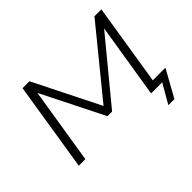

<svg xmlns="http://www.w3.org/2000/svg" viewBox="-173 -992 1431 1431"><g transform="rotate(-45 543.0 -276.0)"><path d="M876 153 964 0H847L945 -610L954 -605L546 -110H497L241 -621L254 -623L154 0H85L197 -705H270L540 -165L517 -168L955 -705H1028L925 -60H1058L940 153Z"/></g></svg>

Font: Nunito Sans 10pt Expanded Light
Style: Italic
Weight: 300
Width: 7
Italic angle: -9°
Designer: Vernon Adams
Foundry: Vernon Adams
Version: Version 3.101;gftools[0.9.27]